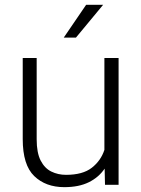

<svg xmlns="http://www.w3.org/2000/svg" viewBox="-20 -770 589 800"><path d="M417.5 0 416 -67.4Q391.6 -31.2 350.1 -10.7Q308.6 9.8 248 9.8Q170.4 9.8 122.6 -36.4Q74.7 -82.5 74.7 -190.4V-528.3H132.8V-189.5Q132.8 -133.3 149.4 -101.1Q166 -68.8 193.8 -55.2Q221.7 -41.5 254.9 -41.5Q324.7 -41.5 362.5 -71Q400.4 -100.6 415 -145.5V-528.3H474.1V0ZM245.6 -613.3 338.9 -750H409.7L296.4 -613.3Z"/></svg>

Font: Vazirmatn RD ExtraLight
Style: Regular
Weight: 200
Designer: Saber Rastikerdar
Foundry: Saber Rastikerdar
Version: Version 32.102